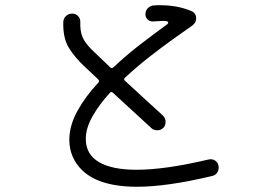

<svg xmlns="http://www.w3.org/2000/svg" viewBox="-20 -714 1040 734"><path d="M790 -41Q618 0 504 0Q309 0 258 -115Q245 -145 245 -179Q245 -234 276 -290Q307 -346 356 -398Q361 -405 355 -411L306 -457Q265 -495 242.5 -532.5Q220 -570 222 -631Q223 -644 232.5 -653Q242 -662 256 -662Q270 -662 279 -652Q288 -642 287 -628Q286 -596 295 -573.5Q304 -551 330 -525Q340 -515 358.5 -497.5Q377 -480 401 -457Q408 -451 414 -457Q464 -504 518 -545.5Q572 -587 619 -621Q624 -625 623 -628.5Q622 -632 617 -633Q613 -634 609.5 -634Q606 -634 601 -634Q594 -634 584 -633Q574 -632 563 -632Q552 -632 544 -640Q536 -648 536 -659Q536 -673 545 -682.5Q554 -692 566 -693Q573 -694 580 -694Q587 -694 594 -694Q626 -694 655.5 -688.5Q685 -683 713 -671Q730 -663 730 -644Q730 -628 716 -617Q686 -596 642.5 -565Q599 -534 551 -496.5Q503 -459 458 -417Q451 -411 458 -405Q499 -367 538.5 -331Q578 -295 603 -272Q613 -262 613 -248Q613 -234 605 -226Q596 -216 581 -216Q567 -216 559 -224L412 -359Q405 -366 399 -358Q359 -314 333.5 -269Q308 -224 308 -183Q308 -124 358 -94.5Q408 -65 502 -65Q611 -65 776 -104Q792 -108 804 -99Q816 -90 816 -73Q816 -62 809 -52.5Q802 -43 790 -41Z"/></svg>

Font: Kiwi Maru Light
Style: Regular
Weight: 300
Designer: Hiroki-Chan
Version: Version 1.100